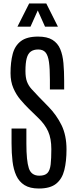

<svg xmlns="http://www.w3.org/2000/svg" viewBox="-20 -1082 437 1112"><path d="M205.1 9.8Q153.3 9.8 121.8 -10Q90.3 -29.8 74.2 -65.2Q58.1 -100.6 52.5 -147.9Q46.9 -195.3 46.9 -251.5V-337.4H132.8V-250Q132.8 -150.9 147 -107.7Q161.1 -64.5 208 -64.5Q240.2 -64.5 254.9 -80.1Q269.5 -95.7 273.4 -129.6Q277.3 -163.6 277.3 -218.3Q277.3 -279.8 258.8 -321Q240.2 -362.3 200.2 -400.4L146.5 -452.6Q122.6 -476.1 98.1 -504.9Q73.7 -533.7 57.4 -571.5Q41 -609.4 41 -658.2Q41 -721.7 53.5 -769.3Q65.9 -816.9 100.6 -843.5Q135.3 -870.1 200.7 -870.1Q253.4 -870.1 283.9 -851.1Q314.5 -832 328.9 -797.6Q343.3 -763.2 347.4 -716.3Q351.6 -669.4 351.6 -613.8V-564H269V-620.1Q269 -684.1 263.7 -722.4Q258.3 -760.7 243.9 -778.1Q229.5 -795.4 201.2 -795.4Q175.3 -795.4 158.7 -783.7Q142.1 -772 134.8 -744.9Q127.4 -717.8 127.4 -670.4Q127.4 -632.8 136.2 -609.4Q145 -585.9 162.8 -566.2Q180.7 -546.4 206.5 -519.5L260.3 -464.4Q307.6 -416 336.4 -357.2Q365.2 -298.3 365.2 -216.3Q365.2 -147.9 352.5 -96.9Q339.8 -45.9 305.4 -18.1Q271 9.8 205.1 9.8ZM81.1 -927.7 148.9 -1062H248L315.4 -927.7H240.7L198.7 -1021.5L156.7 -927.7Z"/></svg>

Font: AntonioLight
Style: Regular
Weight: 300
Designer: Vernon Adams
Foundry: Vernon Adams
Version: Version 1.002